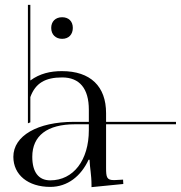

<svg xmlns="http://www.w3.org/2000/svg" viewBox="-20 -762 745 791"><path d="M236 -691C208 -691 191 -673 191 -647C191 -619 210 -602 236 -602C264 -602 280 -621 280 -647C280 -675 262 -691 236 -691ZM346 -250V-226C346 -101.8 282.4 -19 187 -19C138.9 -19 113 -53 113 -116C113 -203.1 174.6 -250 289 -250ZM417 -250H705V-260H417V-296C417 -406 353 -469 235 -469C187.8 -469 144.2 -459.2 105 -430.4V-742H95V-254L105 -258V-362C126 -420 167 -443 236 -443C308 -443 346 -397 346 -310V-260H284C134.6 -260 35 -202.4 35 -116C35 -41.6 95.8 8 187 8C259 8 314 -37 345 -104H349C350 -69 357 -44 357 1V9L488 -4L487 -22L470 -21C462 -21 456 -20 450 -20C420 -20 417 -31 417 -71Z"/></svg>

Font: FoglihtenNo04
Style: Regular
Weight: 500
Designer: gluk (gluksza@wp.pl)
Foundry: gluk (gluksza@wp.pl)
Version: Version 0.70